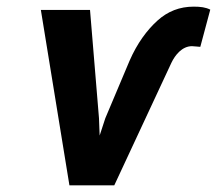

<svg xmlns="http://www.w3.org/2000/svg" viewBox="-20 -558 653 578"><path d="M103 -528 189 0H324L496 -369C507 -392 528 -419 558 -419C564 -419 578 -417 583 -417L613 -529C599 -536 584 -538 563 -538C521 -538 485 -524 454 -496C423 -468 393 -428 370 -375L297 -202L280 -150L278 -202L251 -528Z"/></svg>

Font: Asimov Pro
Style: BdObl
Weight: 700
Designer: Google
Version: Version 2.000980; 2014